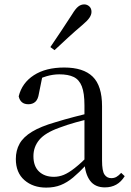

<svg xmlns="http://www.w3.org/2000/svg" viewBox="-20 -838 597 873"><path d="M190 15Q130 15 91 -19Q52 -53 52 -115Q52 -154 69 -184.5Q86 -215 125.5 -239Q165 -263 231 -282Q273 -295 319 -307Q365 -319 405 -328V-303Q365 -293 324 -281.5Q283 -270 249 -257Q185 -234 158.5 -202Q132 -170 132 -128Q132 -82 157.5 -58Q183 -34 225 -34Q248 -34 270 -43Q292 -52 320 -74Q348 -96 386 -134L395 -87H371Q340 -54 312.5 -31Q285 -8 256 3.5Q227 15 190 15ZM457 14Q412 14 389.5 -16.5Q367 -47 364 -100V-103V-359Q364 -415 352 -445.5Q340 -476 315 -488Q290 -500 250 -500Q221 -500 192 -491.5Q163 -483 130 -465L173 -492L157 -413Q153 -386 140.5 -375Q128 -364 109 -364Q73 -364 65 -400Q80 -461 134 -496Q188 -531 272 -531Q359 -531 401.5 -489.5Q444 -448 444 -355V-108Q444 -61 455 -44.5Q466 -28 486 -28Q499 -28 509 -33.5Q519 -39 531 -52L547 -37Q531 -11 508.5 1.5Q486 14 457 14ZM209 -624Q234 -661 258.5 -697.5Q283 -734 308 -773Q323 -798 335.5 -808Q348 -818 363 -818Q376 -818 386 -809Q396 -800 396 -784Q396 -771 386.5 -757Q377 -743 353 -723Q321 -696 290 -667.5Q259 -639 228 -610Z"/></svg>

Font: Noto Serif KR
Style: Regular
Weight: 400
Designer: Ryoko NISHIZUKA  (kana & ideographs); Frank Grießhammer (Latin, Greek & Cyrillic); Wenlong ZHANG  (bopomofo); Sandoll Co
Foundry: Adobe
Version: Version 2.003-H1;hotconv 1.1.1;makeotfexe 2.6.0